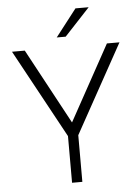

<svg xmlns="http://www.w3.org/2000/svg" viewBox="-57 -875 671 920"><g transform="rotate(-5 278.5 -415.5)"><path d="M404.5 -831H341L239.5 -700H282.5ZM252 -224.5V0H301.5V-224.5L537 -650.5H476.5L277 -288L81.5 -650.5H20Z"/></g></svg>

Font: Overused Grotesk Light
Style: Regular
Weight: 300
Designer: RandomMaerks
Version: Version 0.005